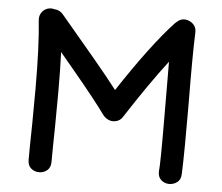

<svg xmlns="http://www.w3.org/2000/svg" viewBox="-51 -776 966 835"><g transform="rotate(5 431.5 -358.5)"><path d="M768 -47Q772 -148 771 -355Q769 -561 773 -666Q774 -688 759.5 -702Q745 -716 725 -718Q705 -720 688 -704Q684 -701 680 -697Q581 -590 447 -386Q404 -442 341 -517L192 -694Q177 -712 154 -713Q145 -716 135 -715Q114 -713 101 -697Q88 -681 90 -660Q102 -546 102 -359Q102 -310 101 -207Q99 -104 99 -51Q99 -26 114 -13.5Q129 -1 149 -1Q169 -1 184 -13.5Q199 -26 199 -51Q199 -104 201 -207Q202 -310 202 -358Q202 -455 199 -530L264 -452Q364 -332 406 -273Q412 -265 421 -259Q422 -259 423 -258Q440 -247 460.5 -251Q481 -255 492 -273Q593 -429 670 -529Q670 -499 671 -290Q672 -81 668 -51Q667 -26 681.5 -13Q696 0 715.5 0.5Q735 1 751 -10.5Q767 -22 768 -47Z"/></g></svg>

Font: Balsamiq Sans
Style: Regular
Weight: 400
Designer: Michael Angeles
Foundry: Balsamiq SRL
Version: Version 1.020; ttfautohint (v1.8.4.7-5d5b);gftools[0.9.26]